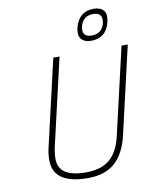

<svg xmlns="http://www.w3.org/2000/svg" viewBox="-100 -1008 873 1092"><g transform="rotate(-10 336.5 -462.5)"><path d="M473 -757Q432 -757 414 -781Q404 -796 404 -813Q404 -830 408 -845Q432 -934 516 -934Q556 -934 574 -912Q585 -898 585 -880Q585 -862 581 -845Q559 -757 473 -757ZM557 -863Q557 -905 509 -905Q449 -905 434 -845Q432 -836 432 -828Q432 -786 480 -786Q541 -786 555 -845Q557 -855 557 -863ZM155 -130Q155 -25 313 -25Q403 -25 452 -67.5Q501 -110 521 -198L637 -700H673L557 -197Q533 -93 475.5 -42Q418 9 320 9Q119 9 119 -129Q119 -167 129 -207L243 -700H279L165 -207Q155 -165 155 -130Z"/></g></svg>

Font: TitilliumWebThinItalic
Style: Thin Italic
Weight: 200
Italic angle: -13°
Version: Version 1.001;PS 57.000;hotconv 1.0.70;makeotf.lib2.5.55311